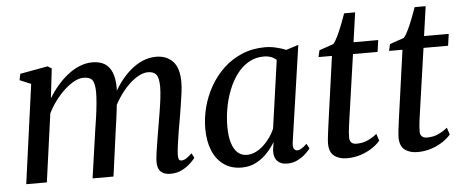

<svg xmlns="http://www.w3.org/2000/svg" viewBox="-48 -790 2205 914"><g transform="rotate(-5 1055.0 -333.5)"><path d="M213 -538.5 196.5 -396.5Q215 -427.5 238.8 -455.5Q262.5 -483.5 290 -505Q317.5 -526.5 347.2 -538.5Q377 -550.5 408 -550.5Q443.5 -550.5 466.8 -536Q490 -521.5 501.5 -492Q513 -462.5 513 -417Q513 -410.5 512 -401.5Q511 -392.5 510 -381.5Q509 -370.5 507 -358.5L493 -368Q511.5 -408.5 535.8 -441.8Q560 -475 588.2 -499.5Q616.5 -524 647.8 -537.2Q679 -550.5 712 -550.5Q762.5 -550.5 792.2 -519Q822 -487.5 822 -419Q822 -398.5 818.2 -368.8Q814.5 -339 809 -305.8Q803.5 -272.5 798.5 -242Q793.5 -214.5 788.5 -184.5Q783.5 -154.5 779.8 -127Q776 -99.5 775 -79Q774.5 -62.5 778 -55.2Q781.5 -48 789.5 -48Q800.5 -48 812.2 -55Q824 -62 840.5 -78L852 -55.5Q845 -45.5 828.8 -30Q812.5 -14.5 788.2 -2Q764 10.5 733 10.5Q711.5 10.5 697.5 3Q683.5 -4.5 677.2 -18.2Q671 -32 671 -52Q671.5 -70 675.5 -98.8Q679.5 -127.5 685.2 -160.8Q691 -194 696 -225Q701 -255 706.5 -288Q712 -321 715.8 -352.5Q719.5 -384 719.5 -408.5Q719 -449.5 706.8 -465Q694.5 -480.5 667 -480.5Q646.5 -480.5 622.2 -467.5Q598 -454.5 573.2 -430.2Q548.5 -406 526.8 -373.2Q505 -340.5 489 -301.5L508.5 -364.5Q507 -344 504.5 -321.2Q502 -298.5 498.8 -275.5Q495.5 -252.5 492.5 -232L461 0H361L393 -223.5Q398 -254 402.8 -287.5Q407.5 -321 410.5 -352.5Q413.5 -384 413.5 -408Q413 -450.5 401.2 -465.8Q389.5 -481 359 -481Q339 -481 315.8 -468.8Q292.5 -456.5 268.8 -434.8Q245 -413 223.8 -384.8Q202.5 -356.5 187.5 -325.5L142.5 0H44L109 -473.5L55.5 -496L61.5 -526L194 -550Z M1325 -87.5Q1322 -65 1328.2 -56.5Q1334.5 -48 1344 -48Q1353 -48 1364.2 -54.8Q1375.5 -61.5 1389.5 -75.5L1402 -52.5Q1396.5 -44 1381 -29Q1365.5 -14 1342.5 -1.8Q1319.5 10.5 1290 10.5Q1260 10.5 1243.5 -6.8Q1227 -24 1228.5 -58L1234.5 -97.5Q1218.5 -70.5 1195.2 -45.8Q1172 -21 1141.5 -5.2Q1111 10.5 1073.5 10.5Q1023 10.5 987.8 -14.8Q952.5 -40 934.2 -85Q916 -130 916 -189Q916 -239 929.2 -290.5Q942.5 -342 968.8 -388.5Q995 -435 1033.5 -471.5Q1072 -508 1122.2 -529.2Q1172.5 -550.5 1233.5 -550.5Q1258.5 -550.5 1285.2 -544.2Q1312 -538 1333 -529L1392 -548ZM1283.5 -485.5Q1273 -495.5 1257.8 -501.2Q1242.5 -507 1223 -507Q1183 -507 1150.8 -488.2Q1118.5 -469.5 1094.2 -437.2Q1070 -405 1053.8 -363.8Q1037.5 -322.5 1029.5 -278Q1021.5 -233.5 1021.5 -190.5Q1021.5 -142 1031.8 -110.2Q1042 -78.5 1060 -63Q1078 -47.5 1102 -47.5Q1124 -47.5 1144.2 -57Q1164.5 -66.5 1182.2 -82.8Q1200 -99 1214 -119Q1228 -139 1237.5 -160.5Z M1603.5 -175.5Q1600.5 -154.5 1598.5 -139.5Q1596.5 -124.5 1595.5 -112.2Q1594.5 -100 1594.5 -87Q1594.5 -71 1603 -63Q1611.5 -55 1627 -55Q1659 -55 1683.5 -67Q1708 -79 1725 -93.5L1736 -60Q1721.5 -42.5 1697 -26.2Q1672.5 -10 1641.8 0Q1611 10 1576 10Q1538.5 10 1515 -8.5Q1491.5 -27 1492 -69Q1492 -75.5 1492.8 -84.5Q1493.5 -93.5 1495 -105.5Q1496.5 -117.5 1498.5 -132.8Q1500.5 -148 1503 -166.5L1547 -481.5H1483L1490 -513.5L1558 -537Q1569 -549 1581 -574.5Q1593 -600 1604 -628.8Q1615 -657.5 1622.5 -678.5H1675L1655 -537.5H1773L1765 -481.5H1647.5Z M1940.5 -175.5Q1937.5 -154.5 1935.5 -139.5Q1933.5 -124.5 1932.5 -112.2Q1931.5 -100 1931.5 -87Q1931.5 -71 1940 -63Q1948.5 -55 1964 -55Q1996 -55 2020.5 -67Q2045 -79 2062 -93.5L2073 -60Q2058.5 -42.5 2034 -26.2Q2009.5 -10 1978.8 0Q1948 10 1913 10Q1875.5 10 1852 -8.5Q1828.5 -27 1829 -69Q1829 -75.5 1829.8 -84.5Q1830.5 -93.5 1832 -105.5Q1833.5 -117.5 1835.5 -132.8Q1837.5 -148 1840 -166.5L1884 -481.5H1820L1827 -513.5L1895 -537Q1906 -549 1918 -574.5Q1930 -600 1941 -628.8Q1952 -657.5 1959.5 -678.5H2012L1992 -537.5H2110L2102 -481.5H1984.5Z"/></g></svg>

Font: Merriweather 60pt
Style: Italic
Weight: 400
Italic angle: -7.8°
Version: Version 2.101